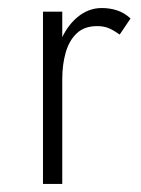

<svg xmlns="http://www.w3.org/2000/svg" viewBox="-20 -474 350 478"><path d="M135 -445H87V-16H135ZM278 -388 305 -428Q290 -442 272 -448Q254 -454 233 -454Q200 -454 172.5 -431Q145 -408 129 -368Q113 -328 113 -277H135Q135 -313 143.5 -343Q152 -373 171 -391Q190 -409 222 -409Q239 -409 251.5 -403.5Q264 -398 278 -388Z"/></svg>

Font: SpinnyJost
Style: Regular
Weight: 300
Version: Version 3.710